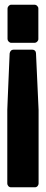

<svg xmlns="http://www.w3.org/2000/svg" viewBox="-20 -796 195 816"><path d="M126 -614H28Q22 -614 17 -619Q12 -624 12 -630V-760Q12 -766 17 -771Q22 -776 28 -776H126Q133 -776 138 -771Q143 -766 143 -760V-630Q143 -624 138 -619Q133 -614 126 -614ZM11 -16V-329Q11 -333 13 -380.5Q15 -428 17.5 -487.5Q20 -547 21 -569Q22 -576 26.5 -580.5Q31 -585 38 -585H117Q124 -585 128.5 -580.5Q133 -576 133 -569Q140 -424 144 -329Q144 -328 144 -328V-16Q144 -10 139.5 -5Q135 0 128 0H27Q20 0 15.5 -5Q11 -10 11 -16Z"/></svg>

Font: Grith.
Style: Regular
Weight: 400
Designer: Yosi Nasution
Version: Version 1.000;hotconv 1.0.109;makeotfexe 2.5.65596